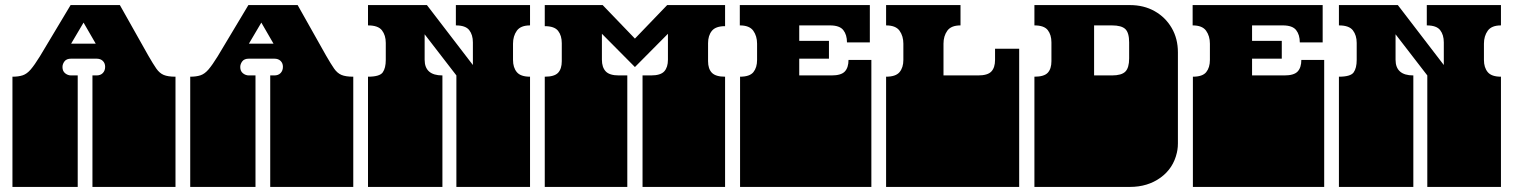

<svg xmlns="http://www.w3.org/2000/svg" viewBox="-20 -736 5959 756"><path d="M29 0V-135Q29 -152 29 -156.5Q29 -161 29 -163Q29 -165 29 -171V-172Q29 -179 29 -180.5Q29 -182 29 -187.5Q29 -193 29 -209V-260Q29 -277 29 -281.5Q29 -286 29 -288Q29 -290 29 -296V-297Q29 -304 29 -305.5Q29 -307 29 -312.5Q29 -318 29 -334V-434Q53 -434 69.5 -439.5Q86 -445 101 -462.5Q116 -480 137 -514L258 -716H452L564 -517Q583 -484 595.5 -466Q608 -448 624.5 -441Q641 -434 671 -434V0H344V-135Q344 -152 344 -156.5Q344 -161 344 -163Q344 -165 344 -171V-172Q344 -179 344 -180.5Q344 -182 344 -187.5Q344 -193 344 -209V-260Q344 -277 344 -281.5Q344 -286 344 -288Q344 -290 344 -296V-297Q344 -304 344 -305.5Q344 -307 344 -312.5Q344 -318 344 -334V-439H360Q376 -439 385 -448.5Q394 -458 394 -473Q394 -487 385 -496Q376 -505 360 -505H260Q242 -505 234 -494.5Q226 -484 226 -472Q226 -456 236.5 -447.5Q247 -439 260 -439H286V0ZM260 -564H357L309 -647Z M729 0V-135Q729 -152 729 -156.5Q729 -161 729 -163Q729 -165 729 -171V-172Q729 -179 729 -180.5Q729 -182 729 -187.5Q729 -193 729 -209V-260Q729 -277 729 -281.5Q729 -286 729 -288Q729 -290 729 -296V-297Q729 -304 729 -305.5Q729 -307 729 -312.5Q729 -318 729 -334V-434Q753 -434 769.5 -439.5Q786 -445 801 -462.5Q816 -480 837 -514L958 -716H1152L1264 -517Q1283 -484 1295.5 -466Q1308 -448 1324.5 -441Q1341 -434 1371 -434V0H1044V-135Q1044 -152 1044 -156.5Q1044 -161 1044 -163Q1044 -165 1044 -171V-172Q1044 -179 1044 -180.5Q1044 -182 1044 -187.5Q1044 -193 1044 -209V-260Q1044 -277 1044 -281.5Q1044 -286 1044 -288Q1044 -290 1044 -296V-297Q1044 -304 1044 -305.5Q1044 -307 1044 -312.5Q1044 -318 1044 -334V-439H1060Q1076 -439 1085 -448.5Q1094 -458 1094 -473Q1094 -487 1085 -496Q1076 -505 1060 -505H960Q942 -505 934 -494.5Q926 -484 926 -472Q926 -456 936.5 -447.5Q947 -439 960 -439H986V0ZM960 -564H1057L1009 -647Z M1429 0V-135Q1429 -152 1429 -156.5Q1429 -161 1429 -163Q1429 -165 1429 -171V-172Q1429 -179 1429 -180.5Q1429 -182 1429 -187.5Q1429 -193 1429 -209V-260Q1429 -277 1429 -281.5Q1429 -286 1429 -288Q1429 -290 1429 -296V-297Q1429 -304 1429 -305.5Q1429 -307 1429 -312.5Q1429 -318 1429 -334V-434Q1475 -434 1487 -451Q1499 -468 1499 -500V-567Q1499 -597 1484 -616.5Q1469 -636 1429 -636V-716H1661L1842 -480V-569Q1842 -599 1827.5 -617.5Q1813 -636 1775 -636V-716H2067V-636Q2030 -636 2015 -615Q2000 -594 2000 -564V-500Q2000 -470 2015 -452Q2030 -434 2067 -434V0H1777V-135Q1777 -152 1777 -156.5Q1777 -161 1777 -163Q1777 -165 1777 -171V-172Q1777 -179 1777 -180.5Q1777 -182 1777 -187.5Q1777 -193 1777 -209V-260Q1777 -277 1777 -281.5Q1777 -286 1777 -288Q1777 -290 1777 -296V-297Q1777 -304 1777 -305.5Q1777 -307 1777 -312.5Q1777 -318 1777 -334V-439L1652 -601V-501Q1652 -439 1722 -439V0Z M2125 0V-135Q2125 -152 2125 -156.5Q2125 -161 2125 -163Q2125 -165 2125 -171V-172Q2125 -179 2125 -180.5Q2125 -182 2125 -187.5Q2125 -193 2125 -209V-260Q2125 -277 2125 -281.5Q2125 -286 2125 -288Q2125 -290 2125 -296V-297Q2125 -304 2125 -305.5Q2125 -307 2125 -312.5Q2125 -318 2125 -334V-434Q2163 -434 2177.5 -449.5Q2192 -465 2192 -495V-566Q2192 -596 2177.5 -614.5Q2163 -633 2125 -633V-716H2353L2480 -584L2607 -716H2835V-633Q2798 -633 2783 -614.5Q2768 -596 2768 -566V-495Q2768 -465 2783 -449.5Q2798 -434 2835 -434V0H2510V-135Q2510 -152 2510 -156.5Q2510 -161 2510 -163Q2510 -165 2510 -171V-172Q2510 -179 2510 -180.5Q2510 -182 2510 -187.5Q2510 -193 2510 -209V-260Q2510 -277 2510 -281.5Q2510 -286 2510 -288Q2510 -290 2510 -296V-297Q2510 -304 2510 -305.5Q2510 -307 2510 -312.5Q2510 -318 2510 -334V-439H2543Q2581 -439 2595.5 -455Q2610 -471 2610 -501V-603L2480 -472L2350 -603V-501Q2350 -471 2365 -455Q2380 -439 2417 -439H2450V0Z M2894 0V-135Q2894 -152 2894 -156.5Q2894 -161 2894 -163Q2894 -165 2894 -171V-172Q2894 -179 2894 -180.5Q2894 -182 2894 -187.5Q2894 -193 2894 -209V-260Q2894 -277 2894 -281.5Q2894 -286 2894 -288Q2894 -290 2894 -296V-297Q2894 -304 2894 -306Q2894 -308 2894 -313Q2894 -318 2894 -334V-434Q2932 -434 2946.5 -452Q2961 -470 2961 -500V-564Q2961 -594 2946 -615Q2931 -636 2893 -636V-716H3405V-569H3315Q3315 -599 3300.5 -617.5Q3286 -636 3248 -636H3127V-575H3244V-505H3127V-439H3254Q3292 -439 3306.5 -454.5Q3321 -470 3321 -500H3411V-334Q3411 -318 3411 -312.5Q3411 -307 3411 -305.5Q3411 -304 3411 -297V-296Q3411 -290 3411 -288Q3411 -286 3411 -281.5Q3411 -277 3411 -260V-209Q3411 -193 3411 -187.5Q3411 -182 3411 -180.5Q3411 -179 3411 -172V-171Q3411 -165 3411 -163Q3411 -161 3411 -156.5Q3411 -152 3411 -135V0Z M3469 0V-135Q3469 -152 3469 -156.5Q3469 -161 3469 -163Q3469 -165 3469 -171V-172Q3469 -179 3469 -180.5Q3469 -182 3469 -187.5Q3469 -193 3469 -209V-260Q3469 -277 3469 -281.5Q3469 -286 3469 -288Q3469 -290 3469 -296V-297Q3469 -304 3469 -305.5Q3469 -307 3469 -312.5Q3469 -318 3469 -334V-434Q3507 -434 3522 -452Q3537 -470 3537 -500V-564Q3537 -594 3522 -615Q3507 -636 3469 -636V-716H3762V-636Q3725 -636 3710 -615Q3695 -594 3695 -564V-439H3831Q3869 -439 3883.5 -454.5Q3898 -470 3898 -500V-544H3993V-334Q3993 -318 3993 -312.5Q3993 -307 3993 -305.5Q3993 -304 3993 -297V-296Q3993 -290 3993 -288Q3993 -286 3993 -281.5Q3993 -277 3993 -260V-209Q3993 -193 3993 -187.5Q3993 -182 3993 -180.5Q3993 -179 3993 -172V-171Q3993 -165 3993 -163Q3993 -161 3993 -156.5Q3993 -152 3993 -135V0Z M4053 0V-135Q4053 -152 4053 -156.5Q4053 -161 4053 -163Q4053 -165 4053 -171V-172Q4053 -179 4053 -180.5Q4053 -182 4053 -187.5Q4053 -193 4053 -209V-260Q4053 -277 4053 -281.5Q4053 -286 4053 -288Q4053 -290 4053 -296V-297Q4053 -304 4053 -305.5Q4053 -307 4053 -312.5Q4053 -318 4053 -334V-434Q4091 -434 4105.5 -449.5Q4120 -465 4120 -495V-569Q4120 -599 4105.5 -617.5Q4091 -636 4053 -636V-716H4429Q4484 -716 4526.5 -692Q4569 -668 4593.5 -626Q4618 -584 4618 -530V-334Q4618 -318 4618 -312.5Q4618 -307 4618 -305.5Q4618 -304 4618 -297V-296Q4618 -290 4618 -288Q4618 -286 4618 -281.5Q4618 -277 4618 -260V-209Q4618 -193 4618 -187.5Q4618 -182 4618 -180.5Q4618 -179 4618 -172V-171Q4618 -165 4617.5 -158Q4617 -151 4616 -145.5Q4615 -140 4614 -135Q4600 -73 4549.5 -36.5Q4499 0 4429 0ZM4288 -439H4358Q4396 -439 4411 -454Q4426 -469 4426 -506V-569Q4426 -607 4411 -621.5Q4396 -636 4358 -636H4288Z M4677 0V-135Q4677 -152 4677 -156.5Q4677 -161 4677 -163Q4677 -165 4677 -171V-172Q4677 -179 4677 -180.5Q4677 -182 4677 -187.5Q4677 -193 4677 -209V-260Q4677 -277 4677 -281.5Q4677 -286 4677 -288Q4677 -290 4677 -296V-297Q4677 -304 4677 -306Q4677 -308 4677 -313Q4677 -318 4677 -334V-434Q4715 -434 4729.5 -452Q4744 -470 4744 -500V-564Q4744 -594 4729 -615Q4714 -636 4676 -636V-716H5188V-569H5098Q5098 -599 5083.5 -617.5Q5069 -636 5031 -636H4910V-575H5027V-505H4910V-439H5037Q5075 -439 5089.5 -454.5Q5104 -470 5104 -500H5194V-334Q5194 -318 5194 -312.5Q5194 -307 5194 -305.5Q5194 -304 5194 -297V-296Q5194 -290 5194 -288Q5194 -286 5194 -281.5Q5194 -277 5194 -260V-209Q5194 -193 5194 -187.5Q5194 -182 5194 -180.5Q5194 -179 5194 -172V-171Q5194 -165 5194 -163Q5194 -161 5194 -156.5Q5194 -152 5194 -135V0Z M5252 0V-135Q5252 -152 5252 -156.5Q5252 -161 5252 -163Q5252 -165 5252 -171V-172Q5252 -179 5252 -180.5Q5252 -182 5252 -187.5Q5252 -193 5252 -209V-260Q5252 -277 5252 -281.5Q5252 -286 5252 -288Q5252 -290 5252 -296V-297Q5252 -304 5252 -305.5Q5252 -307 5252 -312.5Q5252 -318 5252 -334V-434Q5298 -434 5310 -451Q5322 -468 5322 -500V-567Q5322 -597 5307 -616.5Q5292 -636 5252 -636V-716H5484L5665 -480V-569Q5665 -599 5650.5 -617.5Q5636 -636 5598 -636V-716H5890V-636Q5853 -636 5838 -615Q5823 -594 5823 -564V-500Q5823 -470 5838 -452Q5853 -434 5890 -434V0H5600V-135Q5600 -152 5600 -156.5Q5600 -161 5600 -163Q5600 -165 5600 -171V-172Q5600 -179 5600 -180.5Q5600 -182 5600 -187.5Q5600 -193 5600 -209V-260Q5600 -277 5600 -281.5Q5600 -286 5600 -288Q5600 -290 5600 -296V-297Q5600 -304 5600 -305.5Q5600 -307 5600 -312.5Q5600 -318 5600 -334V-439L5475 -601V-501Q5475 -439 5545 -439V0Z"/></svg>

Font: Danfo
Style: Regular
Weight: 400
Designer: Seyi Olusanya, David Udoh, Eyiyemi Adegbite, Mirko Velimirović
Version: Version 1.000